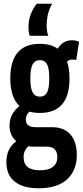

<svg xmlns="http://www.w3.org/2000/svg" viewBox="-20 -785 442 1025"><path d="M193 -182Q162 -182 137 -189Q118 -172 118 -146Q118 -106 170 -106H257Q322 -106 356 -67Q390 -28 390 42Q390 125 338 172.5Q286 220 186 220Q103 220 58.5 184.5Q14 149 14 81Q14 43 27.5 15.5Q41 -12 67 -31Q31 -62 31 -114Q31 -149 45.5 -174.5Q60 -200 84 -219Q35 -265 35 -366Q35 -551 193 -551Q251 -551 288 -525Q315 -570 364 -570Q386 -570 402 -562L387 -465Q382 -466 377 -466.5Q372 -467 365 -467Q350 -467 338 -456Q351 -418 351 -366Q351 -182 193 -182ZM193 -269Q219 -269 231 -291Q243 -313 243 -366Q243 -420 231 -442Q219 -464 193 -464Q167 -464 154.5 -442Q142 -420 142 -366Q142 -313 154.5 -291Q167 -269 193 -269ZM106 54Q106 124 193 124Q240 124 263 105.5Q286 87 286 54Q286 -2 230 -2H158Q144 -2 131 -4Q119 7 112.5 21Q106 35 106 54ZM238 -594H139Q136 -600 134 -612Q132 -624 132 -639Q132 -676 143.5 -707Q155 -738 176 -765H258Q241 -733 235 -705Q229 -677 229 -650Q229 -614 238 -594Z"/></svg>

Font: Georama Condensed SemiBold
Style: Regular
Weight: 600
Width: 3
Designer: Jean-Baptiste Levee
Foundry: Production Type
Version: Version 1.000